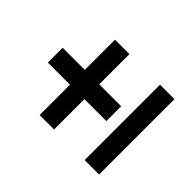

<svg xmlns="http://www.w3.org/2000/svg" viewBox="-112 -717 765 765"><g transform="rotate(-45 271.0 -334.0)"><path d="M58.5 -358.5V-440H483.2V-358.5ZM229.5 -564.5H313V-234.8H229.5ZM58.5 -104.8V-186.2H483.2V-104.8Z"/></g></svg>

Font: Outfit Thin
Style: Regular
Weight: 100
Designer: Rodrigo Fuenzalida
Foundry: fragTYPE
Version: Version 1.100;gftools[0.9.27]